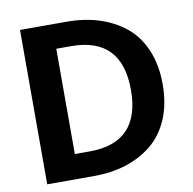

<svg xmlns="http://www.w3.org/2000/svg" viewBox="-80 -803 890 884"><g transform="rotate(-10 364.5 -361.0)"><path d="M289.1 0H70.3V-721.7H289.1Q370.1 -721.7 438.5 -700.2Q506.8 -678.7 560.1 -636.2Q613.3 -593.8 643.6 -523.4Q673.8 -453.1 673.8 -361.3Q673.8 -269.5 643.6 -199.2Q613.3 -128.9 560.1 -85.9Q506.8 -43 438.5 -21.5Q370.1 0 289.1 0ZM289.1 -607.4H219.7V-115.2H289.1Q525.4 -115.2 525.4 -361.3Q525.4 -607.4 289.1 -607.4Z"/></g></svg>

Font: FreeUniversal
Style: Bold
Weight: 700
Version: Version 1.001